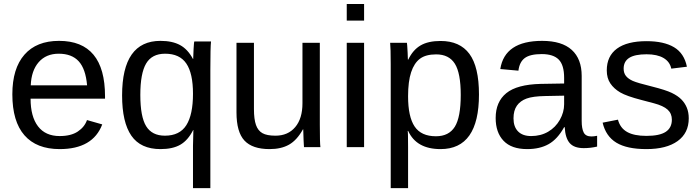

<svg xmlns="http://www.w3.org/2000/svg" viewBox="-20 -745 3543 972"><path d="M134.8 -245.6Q134.8 -154.8 172.4 -105.5Q210 -56.2 282.2 -56.2Q339.4 -56.2 373.8 -79.1Q408.2 -102.1 420.4 -137.2L497.6 -115.2Q450.2 9.8 282.2 9.8Q165 9.8 103.8 -60.1Q42.5 -129.9 42.5 -267.6Q42.5 -398.4 103.8 -468.3Q165 -538.1 278.8 -538.1Q511.7 -538.1 511.7 -257.3V-245.6ZM420.9 -313Q413.6 -396.5 378.4 -434.8Q343.3 -473.1 277.3 -473.1Q213.4 -473.1 176 -430.4Q138.7 -387.7 135.7 -313Z M792.5 9.8Q691.9 9.8 645 -58.1Q598.1 -126 598.1 -261.7Q598.1 -538.1 792.5 -538.1Q852.5 -538.1 891.6 -516.8Q930.7 -495.6 957 -446.3H958Q958 -460.9 960 -496.8Q961.9 -532.7 963.9 -535.2H1048.3Q1044.9 -506.3 1044.9 -391.1V207.5H957V-6.8L959 -86.9H958Q931.6 -34.7 893.1 -12.5Q854.5 9.8 792.5 9.8ZM957 -270.5Q957 -373.5 923.3 -423.3Q889.6 -473.1 815.9 -473.1Q749 -473.1 719.7 -423.3Q690.4 -373.5 690.4 -264.6Q690.4 -153.8 720 -106Q749.5 -58.1 814.9 -58.1Q889.6 -58.1 923.3 -111.3Q957 -164.6 957 -270.5Z M1265.6 -528.3V-193.4Q1265.6 -141.1 1275.9 -112.3Q1286.1 -83.5 1308.6 -70.8Q1331.1 -58.1 1374.5 -58.1Q1438 -58.1 1474.6 -101.6Q1511.2 -145 1511.2 -222.2V-528.3H1599.1V-112.8Q1599.1 -20.5 1602.1 0H1519Q1518.6 -2.4 1518.1 -13.2Q1517.6 -23.9 1516.8 -37.8Q1516.1 -51.8 1515.1 -90.3H1513.7Q1483.4 -35.6 1443.6 -12.9Q1403.8 9.8 1344.7 9.8Q1257.8 9.8 1217.5 -33.4Q1177.2 -76.7 1177.2 -176.3V-528.3Z M1735.4 -640.6V-724.6H1823.2V-640.6ZM1735.4 0V-528.3H1823.2V0Z M2404.8 -266.6Q2404.8 9.8 2210.4 9.8Q2088.4 9.8 2046.4 -82H2043.9Q2045.9 -78.1 2045.9 1V207.5H1958V-420.4Q1958 -502 1955.1 -528.3H2040Q2040.5 -526.4 2041.5 -514.4Q2042.5 -502.4 2043.7 -477.5Q2044.9 -452.6 2044.9 -443.4H2046.9Q2070.3 -492.2 2108.9 -514.9Q2147.5 -537.6 2210.4 -537.6Q2308.1 -537.6 2356.4 -472.2Q2404.8 -406.7 2404.8 -266.6ZM2312.5 -264.6Q2312.5 -375 2282.7 -422.4Q2252.9 -469.7 2188 -469.7Q2135.7 -469.7 2106.2 -447.8Q2076.7 -425.8 2061.3 -379.2Q2045.9 -332.5 2045.9 -257.8Q2045.9 -153.8 2079.1 -104.5Q2112.3 -55.2 2187 -55.2Q2252.4 -55.2 2282.5 -103.3Q2312.5 -151.4 2312.5 -264.6Z M2648.9 9.8Q2569.3 9.8 2529.3 -32.2Q2489.3 -74.2 2489.3 -147.5Q2489.3 -229.5 2543.2 -273.4Q2597.2 -317.4 2717.3 -320.3L2835.9 -322.3V-351.1Q2835.9 -415.5 2808.6 -443.4Q2781.2 -471.2 2722.7 -471.2Q2663.6 -471.2 2636.7 -451.2Q2609.9 -431.2 2604.5 -387.2L2512.7 -395.5Q2535.2 -538.1 2724.6 -538.1Q2824.2 -538.1 2874.5 -492.4Q2924.8 -446.8 2924.8 -360.4V-132.8Q2924.8 -93.8 2935.1 -74Q2945.3 -54.2 2974.1 -54.2Q2986.8 -54.2 3002.9 -57.6V-2.9Q2969.7 4.9 2935.1 4.9Q2886.2 4.9 2864 -20.8Q2841.8 -46.4 2838.9 -101.1H2835.9Q2802.2 -40.5 2757.6 -15.4Q2712.9 9.8 2648.9 9.8ZM2668.9 -56.2Q2717.3 -56.2 2754.9 -78.1Q2792.5 -100.1 2814.2 -138.4Q2835.9 -176.8 2835.9 -217.3V-260.7L2739.7 -258.8Q2677.7 -257.8 2645.8 -246.1Q2613.8 -234.4 2596.7 -210Q2579.6 -185.5 2579.6 -146Q2579.6 -103 2602.8 -79.6Q2626 -56.2 2668.9 -56.2Z M3466.8 -146Q3466.8 -71.3 3410.4 -30.8Q3354 9.8 3252.4 9.8Q3153.8 9.8 3100.3 -22.7Q3046.9 -55.2 3030.8 -124L3108.4 -139.2Q3119.6 -96.7 3154.8 -76.9Q3189.9 -57.1 3252.4 -57.1Q3319.3 -57.1 3350.3 -77.6Q3381.3 -98.1 3381.3 -139.2Q3381.3 -170.4 3359.9 -189.9Q3338.4 -209.5 3290.5 -222.2L3227.5 -238.8Q3151.9 -258.3 3119.9 -277.1Q3087.9 -295.9 3069.8 -322.8Q3051.8 -349.6 3051.8 -388.7Q3051.8 -460.9 3103.3 -498.8Q3154.8 -536.6 3253.4 -536.6Q3340.8 -536.6 3392.3 -505.9Q3443.8 -475.1 3457.5 -407.2L3378.4 -397.5Q3371.1 -432.6 3339.1 -451.4Q3307.1 -470.2 3253.4 -470.2Q3193.8 -470.2 3165.5 -452.1Q3137.2 -434.1 3137.2 -397.5Q3137.2 -375 3148.9 -360.4Q3160.6 -345.7 3183.6 -335.4Q3206.5 -325.2 3280.3 -307.1Q3350.1 -289.6 3380.9 -274.7Q3411.6 -259.8 3429.4 -241.7Q3447.3 -223.6 3457 -200Q3466.8 -176.3 3466.8 -146Z"/></svg>

Font: Arial
Style: Regular
Weight: 400
Designer: Steve Matteson
Foundry: Ascender Corporation
Version: Version 2.00.3